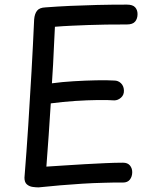

<svg xmlns="http://www.w3.org/2000/svg" viewBox="-20 -797 668 832"><path d="M147 15Q136 15 121.5 13Q107 11 96.5 2Q86 -7 86 -27Q95 -139 102.5 -254.5Q110 -370 116.5 -485.5Q123 -601 128 -713Q130 -737 140.5 -750.5Q151 -764 177 -765Q229 -769 284 -771.5Q339 -774 400 -775.5Q461 -777 530 -777Q555 -777 565.5 -765.5Q576 -754 576 -736Q576 -716 565.5 -703.5Q555 -691 530 -691Q482 -691 440.5 -690.5Q399 -690 361.5 -688.5Q324 -687 289 -685.5Q254 -684 218 -681Q216 -642 214 -600Q212 -558 210 -516.5Q208 -475 205 -436Q249 -442 299.5 -445Q350 -448 397 -449Q444 -450 475 -448Q492 -448 504 -436.5Q516 -425 517 -406Q518 -386 504.5 -374Q491 -362 475 -362Q450 -364 404.5 -363.5Q359 -363 305.5 -359.5Q252 -356 200 -349Q196 -281 191 -211.5Q186 -142 181 -75Q216 -77 258.5 -80Q301 -83 347 -85.5Q393 -88 436 -90Q479 -92 513 -92Q533 -92 543 -80Q553 -68 553 -51Q553 -32 543 -19Q533 -6 513 -6Q493 -6 472.5 -6Q452 -6 432 -5Q385 -4 337 -1Q289 2 241.5 6Q194 10 147 15Z"/></svg>

Font: Playpen Sans Thai
Style: Regular
Weight: 400
Designer: Sirin Gunkloy, Laura Meseguer, Veronika Burian, José Scaglione
Foundry: TypeTogether
Version: Version 2.000